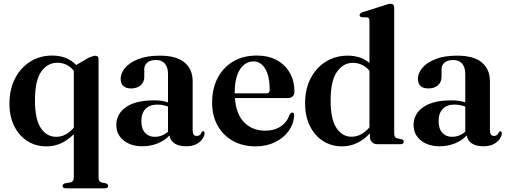

<svg xmlns="http://www.w3.org/2000/svg" viewBox="-20 -763 2688 1016"><path d="M328.5 233.5Q311.5 233.5 311.5 220.5Q311.5 211 324 207L353.5 202Q370.5 198.5 370.5 176V-53Q340.5 -22.5 304.5 -5.5Q268.5 11.5 225.5 11.5Q168.5 11.5 124.2 -17Q80 -45.5 55 -96.2Q30 -147 30 -214.5Q30 -291 59.8 -348.2Q89.5 -405.5 140.5 -437.2Q191.5 -469 256 -469Q335.5 -469 383 -419L450 -458Q475 -468 484 -468Q501.5 -468 501.5 -451V176.5Q501.5 198.5 517 202.5L540 207Q552 211.5 552 220.5Q552 233.5 535.5 233.5ZM165 -231.5Q165 -132 196 -85.5Q227 -39 277.5 -39Q329.5 -39 370.5 -87.5V-389Q335.5 -431 283.5 -431Q231.5 -431 198.2 -384Q165 -337 165 -231.5Z M595.5 -101.5Q595.5 -160 646.5 -196Q697.5 -232 796.5 -232Q818.5 -232 836.2 -229.2Q854 -226.5 869 -221.5V-371.5Q869 -407 852.5 -426.2Q836 -445.5 805.5 -445.5Q775 -445.5 759.2 -431.5Q743.5 -417.5 743.5 -398.5V-356Q743.5 -328.5 724.5 -311.8Q705.5 -295 673.5 -295Q618.5 -295 618.5 -347Q618.5 -375.5 642 -403.8Q665.5 -432 711.8 -450.2Q758 -468.5 826 -468.5Q913.5 -468.5 956.5 -432.5Q999.5 -396.5 999.5 -333.5V-74Q999.5 -43.5 1021 -43.5Q1039.5 -43.5 1046.5 -63Q1050 -68.5 1055 -68.5Q1062.5 -68.5 1062.5 -58Q1062.5 -45 1052 -28.8Q1041.5 -12.5 1020 -0.8Q998.5 11 965 11Q925.5 11 903 -4.5Q880.5 -20 877 -46.5Q851 -18.5 813.2 -3.8Q775.5 11 733.5 11Q672 11 633.8 -20.2Q595.5 -51.5 595.5 -101.5ZM728 -122Q728 -81.5 747.8 -60.2Q767.5 -39 798.5 -39Q838 -39 869 -66V-199Q855.5 -204 841.5 -206.8Q827.5 -209.5 811 -209.5Q771.5 -209.5 749.8 -186.5Q728 -163.5 728 -122Z M1538 -279Q1538 -244 1500.5 -244H1223Q1229.5 -158 1272.8 -114.8Q1316 -71.5 1384 -71.5Q1431.5 -71.5 1465.8 -94.2Q1500 -117 1512 -156.5Q1521 -167.5 1527 -167.5Q1537 -167.5 1536.5 -152Q1534 -106.5 1507.2 -69.5Q1480.5 -32.5 1435.2 -10.5Q1390 11.5 1332.5 11.5Q1264.5 11.5 1212.8 -17.2Q1161 -46 1131.8 -98Q1102.5 -150 1102.5 -219.5Q1102.5 -293 1131.2 -349.2Q1160 -405.5 1213 -437.2Q1266 -469 1338.5 -469Q1400.5 -469 1445.2 -444.5Q1490 -420 1514 -377Q1538 -334 1538 -279ZM1322 -438Q1277.5 -438 1249.8 -395.5Q1222 -353 1222 -271V-269H1389.5Q1407 -269 1407 -286Q1407 -362 1383 -400Q1359 -438 1322 -438Z M1594.5 -216Q1594.5 -293.5 1624.8 -350.2Q1655 -407 1706 -437.8Q1757 -468.5 1820 -468.5Q1889 -468.5 1935 -430V-654Q1935 -669.5 1923 -671L1894 -672Q1883 -674 1883 -683.5Q1883 -692.5 1897.5 -698L2013 -734.5Q2036 -743 2046.5 -743Q2066 -743 2066 -722.5V-56.5Q2066 -35 2081.5 -31L2104 -26.5Q2116.5 -22.5 2116.5 -13Q2116.5 0 2099.5 0H1977Q1959.5 0 1948.5 -10.8Q1937.5 -21.5 1937.5 -39.5V-57.5Q1873 11.5 1790.5 11.5Q1733.5 11.5 1689.2 -17Q1645 -45.5 1619.8 -96.5Q1594.5 -147.5 1594.5 -216ZM1729.5 -229.5Q1729.5 -131.5 1760.5 -85.5Q1791.5 -39.5 1840 -39.5Q1892.5 -39.5 1935 -89V-389Q1899 -430.5 1846.5 -430.5Q1797 -430.5 1763.2 -383.2Q1729.5 -336 1729.5 -229.5Z M2168.5 -101.5Q2168.5 -160 2219.5 -196Q2270.5 -232 2369.5 -232Q2391.5 -232 2409.2 -229.2Q2427 -226.5 2442 -221.5V-371.5Q2442 -407 2425.5 -426.2Q2409 -445.5 2378.5 -445.5Q2348 -445.5 2332.2 -431.5Q2316.5 -417.5 2316.5 -398.5V-356Q2316.5 -328.5 2297.5 -311.8Q2278.5 -295 2246.5 -295Q2191.5 -295 2191.5 -347Q2191.5 -375.5 2215 -403.8Q2238.5 -432 2284.8 -450.2Q2331 -468.5 2399 -468.5Q2486.5 -468.5 2529.5 -432.5Q2572.5 -396.5 2572.5 -333.5V-74Q2572.5 -43.5 2594 -43.5Q2612.5 -43.5 2619.5 -63Q2623 -68.5 2628 -68.5Q2635.5 -68.5 2635.5 -58Q2635.5 -45 2625 -28.8Q2614.5 -12.5 2593 -0.8Q2571.5 11 2538 11Q2498.5 11 2476 -4.5Q2453.5 -20 2450 -46.5Q2424 -18.5 2386.2 -3.8Q2348.5 11 2306.5 11Q2245 11 2206.8 -20.2Q2168.5 -51.5 2168.5 -101.5ZM2301 -122Q2301 -81.5 2320.8 -60.2Q2340.5 -39 2371.5 -39Q2411 -39 2442 -66V-199Q2428.5 -204 2414.5 -206.8Q2400.5 -209.5 2384 -209.5Q2344.5 -209.5 2322.8 -186.5Q2301 -163.5 2301 -122Z"/></svg>

Font: Fraunces 72pt SemiBold
Style: Regular
Weight: 600
Version: Version 1.000;[b76b70a41]